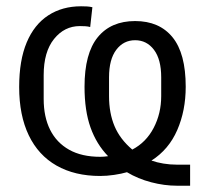

<svg xmlns="http://www.w3.org/2000/svg" viewBox="-20 -548 645 611"><path d="M585 -24V43H543Q503 43 461 32Q419 21 384 0Q367 5 343.5 8.5Q320 12 299 12Q218 12 160 -21Q102 -54 71.5 -117.5Q41 -181 41 -271Q41 -356 65 -413Q89 -470 133.5 -499Q178 -528 238 -528Q249 -528 257 -527.5Q265 -527 274 -525L267 -462Q260 -464 251.5 -464.5Q243 -465 234 -465Q185 -465 152 -424Q119 -383 119 -309V-233Q119 -176 139.5 -135Q160 -94 200 -71.5Q240 -49 299 -49Q304 -49 311 -49.5Q318 -50 324 -51Q287 -89 268 -142.5Q249 -196 249 -272Q249 -378 291 -429.5Q333 -481 410 -481Q487 -481 529 -429.5Q571 -378 571 -272Q571 -196 544 -134Q517 -72 462 -37Q479 -31 500 -27.5Q521 -24 543 -24ZM327 -302V-242Q327 -188 344.5 -146.5Q362 -105 401 -72Q445 -95 469 -141Q493 -187 493 -242V-302Q493 -359 470 -389.5Q447 -420 410 -420Q373 -420 350 -389.5Q327 -359 327 -302Z"/></svg>

Font: IBM Plex Sans Condensed
Style: Regular
Weight: 400
Width: 3
Designer: Mike Abbink, Paul van der Laan, Pieter van Rosmalen
Foundry: Bold Monday
Version: Version 3.201